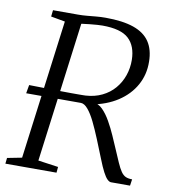

<svg xmlns="http://www.w3.org/2000/svg" viewBox="-84 -823 797 895"><g transform="rotate(10 315.0 -375.5)"><path d="M1.5 0 4.5 -27.5 73.5 -41 159.5 -700.5 92.5 -712.5 96 -743H214.5Q235.5 -743 256.8 -745Q278 -747 299.8 -749Q321.5 -751 343.5 -751Q425 -751 476.8 -733Q528.5 -715 553.2 -678Q578 -641 578.5 -584Q579.5 -523 551.5 -472.8Q523.5 -422.5 471.5 -388.5Q419.5 -354.5 348 -341.5L357 -350Q379 -352 399.8 -331.2Q420.5 -310.5 438.2 -279Q456 -247.5 469.5 -216.5Q483 -185.5 491.5 -166Q509.5 -124 521.2 -97.2Q533 -70.5 543 -56Q553 -41.5 565.2 -36Q577.5 -30.5 596 -30.5L591.5 0H501.5Q493.5 0 484 -9Q474.5 -18 462.8 -40.2Q451 -62.5 436 -101Q418.5 -145 401 -187.8Q383.5 -230.5 366.8 -264.8Q350 -299 333 -319.2Q316 -339.5 299.5 -340Q298 -340 288 -340Q278 -340 259 -340Q240 -340 210.2 -340Q180.5 -340 138.2 -340Q96 -340 40 -340L47 -380Q94 -379 131.2 -378.5Q168.5 -378 197 -377.5Q225.5 -377 246 -377Q266.5 -377 280.5 -377Q294.5 -377 302.8 -377.2Q311 -377.5 314.5 -377.5Q357.5 -380 392 -396.8Q426.5 -413.5 450.2 -441.2Q474 -469 486.2 -504.2Q498.5 -539.5 498 -578.5Q497 -644 460.2 -678.2Q423.5 -712.5 335.5 -712.5Q327 -712.5 311 -711.5Q295 -710.5 276.8 -708.5Q258.5 -706.5 243.2 -704.5Q228 -702.5 220.5 -700.5L240 -728.5L150.5 -41L246 -27.5L243.5 0Z"/></g></svg>

Font: Merriweather 72pt Light
Style: Italic
Weight: 300
Italic angle: -7.8°
Version: Version 2.101